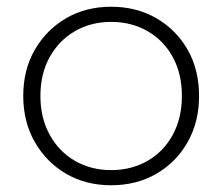

<svg xmlns="http://www.w3.org/2000/svg" viewBox="-20 -546 660 570"><path d="M310 4Q235 4 176.5 -30Q118 -64 83.5 -124Q49 -184 49 -261Q49 -339 83.5 -398.5Q118 -458 176.5 -492Q235 -526 310 -526Q385 -526 444 -492Q503 -458 537 -398.5Q571 -339 571 -261Q571 -184 537 -124Q503 -64 444 -30Q385 4 310 4ZM310 -41Q370 -41 418 -68.5Q466 -96 493 -146Q520 -196 520 -261Q520 -327 493 -376.5Q466 -426 418 -453.5Q370 -481 310 -481Q250 -481 202.5 -453.5Q155 -426 127.5 -376.5Q100 -327 100 -261Q100 -196 127.5 -146Q155 -96 202.5 -68.5Q250 -41 310 -41Z"/></svg>

Font: Montserrat Thin Light
Style: Regular
Weight: 300
Version: Version 9.000